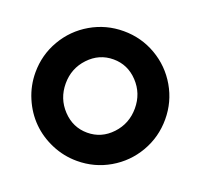

<svg xmlns="http://www.w3.org/2000/svg" viewBox="-123 -850 1034 989"><g transform="rotate(20 393.5 -355.5)"><path d="M394 0Q321.8 0 255.9 -28.1Q189.9 -56.2 142.1 -104Q94.2 -151.9 66.2 -217.8Q38.1 -283.7 38.1 -356Q38.1 -452.1 85.7 -533.9Q133.3 -615.7 215.3 -663.3Q297.4 -710.9 394 -710.9Q490.2 -710.9 572 -663.3Q653.8 -615.7 701.4 -533.9Q749 -452.1 749 -356Q749 -259.3 701.4 -177.2Q653.8 -95.2 572 -47.6Q490.2 0 394 0ZM204.1 -356Q204.1 -272.9 259.8 -213.9Q315.4 -154.8 394 -154.8Q472.2 -154.8 527.6 -213.9Q583 -272.9 583 -356Q583 -438.5 527.6 -497.3Q472.2 -556.2 394 -556.2Q315.4 -556.2 259.8 -497.3Q204.1 -438.5 204.1 -356Z"/></g></svg>

Font: Biathlonist
Style: Bold
Weight: 700
Designer: Go4gold
Foundry: Go4gold
Version: Version 3.010;FEAKit 1.0